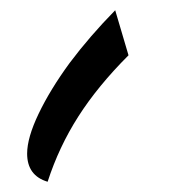

<svg xmlns="http://www.w3.org/2000/svg" viewBox="-20 -333 340 375"><path d="M73 22Q33 10 33 -33Q33 -64 55.5 -111Q78 -158 116 -210Q155 -262 205 -313L231 -225Q171 -165 133 -105.5Q95 -46 73 22Z"/></svg>

Font: Noto Naskh Arabic UI Semi
Style: Bold
Weight: 700
Designer: Monotype Design Team, David Williams, Mohamad Dakak and Nizar Qandah
Foundry: Monotype Imaging Inc.
Version: Version 2.014; ttfautohint (v1.8.4.7-5d5b)